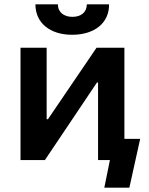

<svg xmlns="http://www.w3.org/2000/svg" viewBox="-20 -741 689 889"><path d="M144 -721C144 -635 211 -580 314 -580C418 -580 486 -635 485 -721H382C382 -684 355 -663 315 -663C276 -663 248 -684 248 -721ZM75 0H188L429 -359H434V0H489L463 128H579L629 -98H556V-520H427L202 -189H196V-520H75Z"/></svg>

Font: Fixel Display SemiBold
Style: Regular
Weight: 600
Designer: AlfaBravo + MacPaw
Foundry: Kyrylo Tkachov, Marchela Mozhyna, Serhii Makarenko, Maria Weinstein, Zakhar Kryvoshyya
Version: Version 1.211